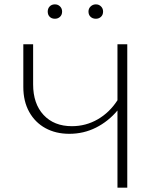

<svg xmlns="http://www.w3.org/2000/svg" viewBox="-20 -861 721 881"><path d="M564 -658V0H519V-354Q477 -304 420.5 -275.5Q364 -247 298 -247Q236 -247 188.5 -273Q141 -299 114 -347.5Q87 -396 87 -462V-658H132V-474Q132 -385 180 -333.5Q228 -282 310 -282Q374 -282 428.5 -313.5Q483 -345 519 -401V-658ZM199 -808Q199 -822 208 -831.5Q217 -841 232 -841Q246 -841 255.5 -831.5Q265 -822 265 -808Q265 -793 255.5 -784Q246 -775 232 -775Q217 -775 208 -784Q199 -793 199 -808ZM386 -808Q386 -822 396 -831.5Q406 -841 420 -841Q434 -841 443.5 -831.5Q453 -822 453 -808Q453 -793 443.5 -784Q434 -775 420 -775Q405 -775 395.5 -784Q386 -793 386 -808Z"/></svg>

Font: Ysabeau Light
Style: Regular
Weight: 300
Designer: Christian Thalmann (Catharsis Fonts)
Version: Version 0.003